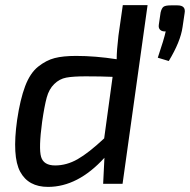

<svg xmlns="http://www.w3.org/2000/svg" viewBox="-20 -720 744 752"><path d="M461 -700H558L460 0H384L389 -102Q285 12 168 12Q91 12 59 -47.5Q27 -107 47 -250Q59 -331 78.5 -382.5Q98 -434 129.5 -459Q161 -484 194 -492.5Q227 -501 278 -501Q353 -501 437 -488Q437 -522 444 -581ZM649 -699H675Q709 -699 703 -668L695 -614Q687 -557 641 -481L598 -494Q623 -568 629 -597Q615 -596 607.5 -603Q600 -610 602 -623L609 -671Q613 -688 620.5 -693.5Q628 -699 649 -699ZM388 -178 421 -419Q376 -421 316 -421Q266 -421 239.5 -416Q213 -411 192.5 -391Q172 -371 163 -338Q154 -305 145 -243Q131 -139 141 -105.5Q151 -72 196 -72Q241 -72 284 -96.5Q327 -121 388 -178Z"/></svg>

Font: Exo 2.0 Medium
Style: Italic
Weight: 500
Italic angle: -8°
Designer: Natanael Gama
Version: Version 1.001;PS 001.001;hotconv 1.0.70;makeotf.lib2.5.58329